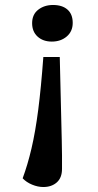

<svg xmlns="http://www.w3.org/2000/svg" viewBox="-20 -542 395 771"><path d="M228 21Q229 53 229 82Q229 111 229 136Q229 172 208 190.5Q187 209 154 209Q132 209 109 199.5Q86 190 71 174Q91 120 106.5 54Q122 -12 133.5 -101Q145 -190 154 -313H220ZM272 -450Q272 -416 248 -395.5Q224 -375 188 -375Q153 -375 131 -395Q109 -415 109 -449Q109 -484 133.5 -503Q158 -522 193 -522Q230 -522 251 -503.5Q272 -485 272 -450Z"/></svg>

Font: Literata 7pt SemiBold
Style: Italic
Weight: 600
Italic angle: -2°
Designer: Latin by Veronika Burian and Jose Scaglione. Greek by Irene Vlachou. Cyrillic by Vera Evstafieva
Foundry: TypeTogether
Version: Version 3.002